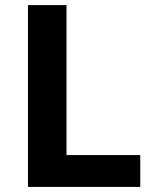

<svg xmlns="http://www.w3.org/2000/svg" viewBox="-20 -734 605 754"><path d="M89.8 0V-713.9H241.2V-125H530.8V0Z"/></svg>

Font: Zoram GWebM
Style: Bold
Weight: 700
Foundry: Ascender Corporation
Version: Version 1.000